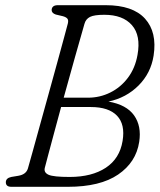

<svg xmlns="http://www.w3.org/2000/svg" viewBox="-20 -720 615 740"><path d="M203 -700H387.5Q492 -700 539 -648Q586 -596 572 -505.5Q561.5 -438 514 -390.5Q466.5 -343 398 -328.5Q467.5 -316.5 496.8 -275.2Q526 -234 516.5 -173Q504.5 -94.5 435.2 -47.2Q366 0 241.5 0H24Q2.5 0 2.5 -17.5Q2.5 -33.5 23.5 -38L50.5 -42.5Q80.5 -47.5 87.5 -70.5Q92.5 -88 104.8 -132Q117 -176 133.2 -234.8Q149.5 -293.5 167 -356.8Q184.5 -420 200.2 -477.2Q216 -534.5 227 -575.5Q238 -616.5 241.5 -629.5Q244.5 -642 239.8 -648Q235 -654 222.5 -657.5L195 -664Q179 -669.5 179 -681.5Q180 -700 203 -700ZM305.5 -628Q290.5 -577 269 -499.8Q247.5 -422.5 225.5 -343.5H319.5Q365 -343.5 405.2 -363.5Q445.5 -383.5 473.2 -420.5Q501 -457.5 510 -508.5Q523.5 -583 488.5 -623Q453.5 -663 382 -663Q343 -663 326.8 -654.8Q310.5 -646.5 305.5 -628ZM152.5 -72.5Q148.5 -55 167 -46.5Q185.5 -38 248.5 -38Q334 -38 387.8 -73.5Q441.5 -109 452.5 -177Q463 -240.5 431 -274Q399 -307.5 330 -307.5H215.5Q201 -253.5 188 -205.8Q175 -158 165.8 -123Q156.5 -88 152.5 -72.5Z"/></svg>

Font: Fraunces 144pt SuperSoft Light
Style: Italic
Weight: 300
Italic angle: -16°
Version: Version 1.000;[b76b70a41]